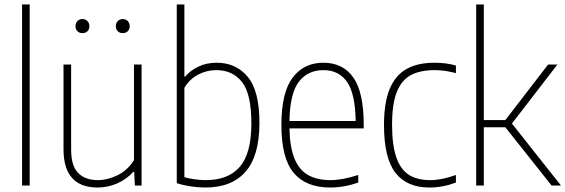

<svg xmlns="http://www.w3.org/2000/svg" viewBox="-20 -828 2524 857"><path d="M78.5 0V-808H112.5V0Z M263.5 -162V-540H297.5V-160.5Q297.5 -87.5 329 -55.8Q360.5 -24 417 -24Q460 -24 504.5 -45.8Q549 -67.5 578 -113V-540H612V0H582L579 -61H575Q543.5 -26.5 502 -8.8Q460.5 9 416 9Q263.5 9 263.5 -162ZM317 -711Q317 -725 325.8 -734Q334.5 -743 348 -743Q361.5 -743 370.2 -734Q379 -725 379 -711Q379 -697 370.2 -688.5Q361.5 -680 348 -680Q334.5 -680 325.8 -688.5Q317 -697 317 -711ZM497 -711Q497 -725 505.8 -734Q514.5 -743 528 -743Q541.5 -743 550.2 -734Q559 -725 559 -711Q559 -697 550.2 -688.5Q541.5 -680 528 -680Q514.5 -680 505.8 -688.5Q497 -697 497 -711Z M769 -10.5V-808H803V-486H806Q829.5 -513.5 865.8 -530.8Q902 -548 947 -548Q1033 -548 1085.5 -485.5Q1138 -423 1138 -280Q1138 -132.5 1076.2 -61.8Q1014.5 9 897 9Q864.5 9 830.2 3.8Q796 -1.5 769 -10.5ZM1102 -276Q1102 -409 1060.2 -462Q1018.5 -515 945 -515Q902.5 -515 864.2 -494.8Q826 -474.5 803 -436V-37Q822 -31.5 847.8 -27.8Q873.5 -24 898 -24Q999.5 -24 1050.8 -84Q1102 -144 1102 -276Z M1603.5 -255H1272Q1273.5 -170.5 1294.8 -119.5Q1316 -68.5 1356 -46.2Q1396 -24 1456 -24Q1508 -24 1579 -47V-13Q1516 9 1454 9Q1345.5 9 1290.8 -56.5Q1236 -122 1236 -270Q1236 -414.5 1286 -481.2Q1336 -548 1423.5 -548Q1510.5 -548 1557 -482.2Q1603.5 -416.5 1603.5 -270ZM1272 -288H1567.5Q1565.5 -411 1528.8 -463Q1492 -515 1423.5 -515Q1353.5 -515 1313.8 -462.8Q1274 -410.5 1272 -288Z M1694 -270Q1694 -370 1719.5 -431.2Q1745 -492.5 1794.8 -520.2Q1844.5 -548 1919.5 -548Q1972 -548 2015 -535.5V-501.5Q1966 -515 1921 -515Q1854.5 -515 1813 -492.2Q1771.5 -469.5 1750.8 -416.5Q1730 -363.5 1730 -272Q1730 -180 1749 -125.5Q1768 -71 1805.2 -47.5Q1842.5 -24 1900.5 -24Q1951.5 -24 2015 -47V-13Q1956 9 1896.5 9Q1796 9 1745 -56.8Q1694 -122.5 1694 -270Z M2442 0 2235.5 -260H2139.5V0H2105.5V-808H2139.5V-292H2235.5L2426.5 -540H2468L2265 -276.5L2484 0Z"/></svg>

Font: Encode Sans Semi Condensed Thin
Style: Regular
Weight: 250
Width: 4
Designer: Multiple Designers
Foundry: Impallari Type
Version: Version 2.000